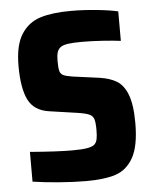

<svg xmlns="http://www.w3.org/2000/svg" viewBox="-51 -740 636 791"><g transform="rotate(-5 266.5 -344.0)"><path d="M53 -9V-132Q166 -123 226 -123Q266 -123 287.5 -126.5Q309 -130 319 -138Q328 -146 331 -160Q334 -174 334 -198Q334 -229 329.5 -243Q325 -257 310.5 -263.5Q296 -270 263 -275L146 -292Q84 -301 60.5 -349Q37 -397 37 -489Q37 -574 66 -619.5Q95 -665 145 -680.5Q195 -696 271 -696Q323 -696 377.5 -690.5Q432 -685 466 -677V-555Q436 -559 391 -562Q346 -565 306 -565Q269 -565 248.5 -562Q228 -559 218 -552Q207 -544 203 -531Q199 -518 199 -495Q199 -466 202.5 -453.5Q206 -441 217.5 -435.5Q229 -430 255 -426L366 -411Q407 -405 434.5 -389Q462 -373 478 -335Q496 -292 496 -213Q496 -118 469 -70Q442 -22 395.5 -7Q349 8 274 8Q222 8 160 3Q98 -2 53 -9Z"/></g></svg>

Font: Saira Semi Condensed
Style: Bold
Weight: 700
Width: 4
Designer: Hector Gatti with collaboration of the Omnibus-Type team
Foundry: Omnibus-Type
Version: Version 1.001; ttfautohint (v1.8)